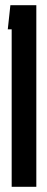

<svg xmlns="http://www.w3.org/2000/svg" viewBox="-20 -720 180 740"><path d="M25 0V-607H10L20 -700H120V0Z"/></svg>

Font: Karantina
Style: Regular
Weight: 400
Designer: Rony Koch
Foundry: Rony Koch
Version: Version 1.000; ttfautohint (v1.8.3)